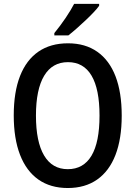

<svg xmlns="http://www.w3.org/2000/svg" viewBox="-20 -945 688 975"><path d="M598.1 -357.9Q598.1 -240.2 566.4 -158.2Q534.7 -76.2 473.4 -33.2Q412.1 9.8 324.2 9.8Q236.3 9.8 175 -33.2Q113.8 -76.2 81.8 -158.7Q49.8 -241.2 49.8 -358.9Q49.8 -477.5 81.8 -559.1Q113.8 -640.6 175.3 -682.9Q236.8 -725.1 325.2 -725.1Q413.1 -725.1 474.1 -682.1Q535.2 -639.2 566.7 -557.4Q598.1 -475.6 598.1 -357.9ZM162.6 -357.9Q162.6 -225.1 203.9 -155.5Q245.1 -85.9 324.2 -85.9Q403.8 -85.9 444.6 -154.3Q485.4 -222.7 485.4 -357.9Q485.4 -492.7 444.8 -561Q404.3 -629.4 325.2 -629.4Q245.6 -629.4 204.1 -560.1Q162.6 -490.7 162.6 -357.9ZM255.9 -765.1V-776.9Q270.5 -794.4 285.4 -814.7Q300.3 -835 314 -855Q327.6 -875 338.4 -893.3Q349.1 -911.6 356.4 -925.3H483.4V-915.5Q474.1 -902.3 456.5 -883.5Q439 -864.7 416.7 -843.8Q394.5 -822.8 371.3 -802.2Q348.1 -781.7 327.1 -765.1Z"/></svg>

Font: Open Sans
Style: Regular
Weight: 600
Width: 3
Foundry: Ascender Corporation
Version: Version 1.000